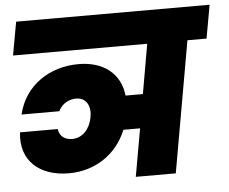

<svg xmlns="http://www.w3.org/2000/svg" viewBox="-52 -800 1026 861"><g transform="rotate(-5 461.0 -370.0)"><path d="M24 -590H628L589 -367H511C500 -468 424 -526 313 -526C182 -526 69 -452 39 -323H209C225 -357 258 -373 288 -373C336 -373 355 -332 346 -284C337 -234 304 -194 256 -194C226 -194 199 -209 195 -244H25C10 -116 97 -42 228 -42C344 -42 443 -105 488 -215H563L525 0H705L809 -590H895L922 -740H51Z"/></g></svg>

Font: SVN-Poppins ExtraBold
Style: Italic
Weight: 800
Italic angle: -10°
Designer: Ninad Kale (Devanagari), Jonny Pinhorn (Latin)
Foundry: Indian Type Foundry
Version: Version 3.002 2017